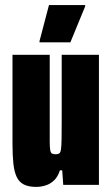

<svg xmlns="http://www.w3.org/2000/svg" viewBox="-20 -725 439 753"><path d="M122 8Q92 8 73.5 -1.5Q55 -11 45.5 -31Q36 -51 32.5 -83Q29 -115 29 -161V-510H175V-236Q175 -195 175 -171Q175 -147 177 -136Q179 -125 184.5 -122.5Q190 -120 199 -120Q207 -120 212 -123Q217 -126 219 -138.5Q221 -151 221.5 -180Q222 -209 222 -259V-510H368V0H228L224 -57H215Q207 -32 192.5 -18Q178 -4 159.5 2Q141 8 122 8ZM135 -559V-564L172 -705H314V-700L256 -559Z"/></svg>

Font: Saira ExtraCondensed Black
Style: Regular
Weight: 900
Width: 2
Designer: Hector Gatti with collaboration of the Omnibus-Type team
Foundry: Omnibus-Type
Version: Version 1.101